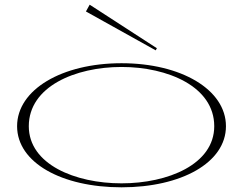

<svg xmlns="http://www.w3.org/2000/svg" viewBox="-20 -785 1038 820"><path d="M499 15C754 15 945 -90 945 -246C945 -402 754 -515 499 -515C244 -515 53 -402 53 -246C53 -90 244 15 499 15ZM499 -2C301 -2 103 -83 103 -246C103 -415 301 -499 499 -499C697 -499 895 -415 895 -246C895 -83 697 -2 499 -2ZM347 -736 645 -570 650 -579 363 -765Z"/></svg>

Font: Sprat Extended Thin
Style: Regular
Weight: 100
Width: 9
Designer: Ethan Nakache
Foundry: Collletttivo
Version: Version 2.000;Glyphs 3.2 (3217)